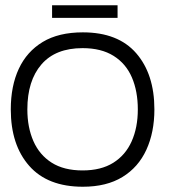

<svg xmlns="http://www.w3.org/2000/svg" viewBox="-20 -696 644 730"><path d="M295 14Q161 14 91 -65.5Q21 -145 21 -280Q21 -369 51.5 -434.5Q82 -500 142.5 -536.5Q203 -573 295 -573Q429 -573 498 -493.5Q567 -414 567 -280Q567 -193 536.5 -126.5Q506 -60 445.5 -23Q385 14 295 14ZM294 -48Q364 -48 410.5 -77Q457 -106 480.5 -158.5Q504 -211 504 -280Q504 -349 481.5 -401.5Q459 -454 412 -483.5Q365 -513 294 -513Q191 -513 137.5 -451Q84 -389 84 -280Q84 -212 107 -159.5Q130 -107 176.5 -77.5Q223 -48 294 -48ZM178 -628V-676H427V-628Z"/></svg>

Font: Darker Grotesque Medium
Style: Regular
Weight: 500
Designer: Gabriel Lam
Foundry: TypeRant
Version: Version 1.000;gftools[0.9.28]